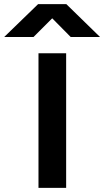

<svg xmlns="http://www.w3.org/2000/svg" viewBox="-89 -903 501 923"><path d="M96 -647H229V0H96ZM230 -883 392 -725H251L162 -815L72 -725H-69L94 -883Z"/></svg>

Font: Syne Modified
Style: Bold
Weight: 700
Designer: Lucas Descroix
Foundry: Bonjour Monde
Version: Version 2.200